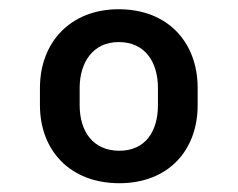

<svg xmlns="http://www.w3.org/2000/svg" viewBox="-20 -742 525 424"><path d="M68.2 -547.6V-509.9C68.2 -409.1 135.3 -337.4 243.6 -337.4C350.9 -337.4 416.5 -409.1 416.5 -509.9V-547.6C416.5 -649.1 350.1 -721.6 242.2 -721.6C136 -721.6 68.2 -649.1 68.2 -547.6ZM155.9 -509.9V-547.6C155.9 -604.4 185.4 -649.1 242.2 -649.1C300.8 -649.1 328.8 -604.4 328.8 -547.6V-509.9C328.8 -451.7 300.8 -409.1 243.6 -409.1C185.4 -409.1 155.9 -451.7 155.9 -509.9Z"/></svg>

Font: Margiela Sans
Style: Bold
Weight: 700
Designer: Stefan Endress, Andreas Faust
Version: Version 1.100;FEAKit 1.0